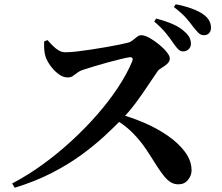

<svg xmlns="http://www.w3.org/2000/svg" viewBox="-20 -856 1040 900"><path d="M838 -615Q826 -615 815.5 -625Q805 -635 793 -653Q779 -674 758.5 -699.5Q738 -725 703 -755L712 -769Q755 -758 789.5 -743Q824 -728 846 -707Q862 -693 868.5 -679Q875 -665 875 -651Q875 -636 864.5 -625.5Q854 -615 838 -615ZM37 4Q108 -33 178 -83.5Q248 -134 313.5 -194Q379 -254 435 -318Q491 -382 533.5 -446.5Q576 -511 600 -569Q607 -588 589 -588Q574 -586 545.5 -579Q517 -572 483.5 -563Q450 -554 419.5 -544.5Q389 -535 370 -529Q354 -524 343 -515.5Q332 -507 322 -500Q312 -493 297 -493Q275 -493 253.5 -509.5Q232 -526 216 -548.5Q200 -571 194 -589Q189 -604 187.5 -622.5Q186 -641 187 -662L203 -668Q214 -655 227.5 -641.5Q241 -628 255.5 -619.5Q270 -611 287 -611Q308 -611 339 -614.5Q370 -618 405.5 -623.5Q441 -629 476 -635Q511 -641 538 -646.5Q565 -652 580 -656Q592 -659 602.5 -667.5Q613 -676 622.5 -683.5Q632 -691 642 -691Q658 -691 680.5 -678.5Q703 -666 725 -648Q747 -630 761.5 -612Q776 -594 776 -582Q776 -568 764 -557Q752 -546 738 -538Q724 -530 718 -521Q699 -494 674 -456Q649 -418 618.5 -376.5Q588 -335 551 -297Q517 -262 470 -218.5Q423 -175 361.5 -130Q300 -85 222 -45Q144 -5 49 24ZM816 8Q796 8 780 -2Q764 -12 749 -30.5Q734 -49 717 -75Q691 -117 664 -157.5Q637 -198 599 -236Q561 -274 502 -307L517 -327Q586 -310 650 -283Q714 -256 765.5 -220.5Q817 -185 847.5 -143.5Q878 -102 878 -57Q878 -34 861.5 -13Q845 8 816 8ZM936 -691Q921 -691 910.5 -701.5Q900 -712 885 -731Q872 -749 853 -771Q834 -793 795 -823L804 -836Q846 -828 879.5 -815.5Q913 -803 934 -788Q953 -774 961 -758.5Q969 -743 969 -726Q969 -710 960 -700.5Q951 -691 936 -691Z"/></svg>

Font: Noto Serif JP ExtraLight
Style: Bold
Weight: 700
Version: Version 2.003-H1;hotconv 1.1.1;makeotfexe 2.6.0